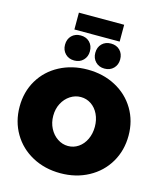

<svg xmlns="http://www.w3.org/2000/svg" viewBox="-152 -1185 1103 1311"><g transform="rotate(15 399.5 -530.0)"><path d="M785 -352Q785 -247 735.5 -163Q686 -79 598 -31.5Q510 16 400 16Q290 16 202 -31.5Q114 -79 64.5 -163Q15 -247 15 -352Q15 -457 64.5 -540Q114 -623 202 -669.5Q290 -716 400 -716Q510 -716 598 -669Q686 -622 735.5 -539Q785 -456 785 -352ZM403 -523Q363 -523 328.5 -500.5Q294 -478 273.5 -439Q253 -400 253 -351Q253 -302 273.5 -262.5Q294 -223 328.5 -200Q363 -177 403 -177Q443 -177 476 -199.5Q509 -222 528 -262Q547 -302 547 -351Q547 -400 528 -439.5Q509 -479 476 -501Q443 -523 403 -523ZM381 -840Q381 -802 356.5 -777Q332 -752 293 -752Q254 -752 229.5 -777Q205 -802 205 -840Q205 -880 229.5 -904.5Q254 -929 293 -929Q332 -929 356.5 -904.5Q381 -880 381 -840ZM595 -840Q595 -802 570.5 -777Q546 -752 507 -752Q468 -752 443.5 -777Q419 -802 419 -840Q419 -880 443.5 -904.5Q468 -929 507 -929Q546 -929 570.5 -904.5Q595 -880 595 -840ZM240 -1076H560V-957H240Z"/></g></svg>

Font: Argentum Sans Black
Style: Regular
Weight: 900
Designer: Julieta Ulanovsky (Modified by Cristiano Sobral)
Foundry: Julieta Ulanovsky
Version: Version 1.000; ttfautohint (v1.5.65-e2d9)